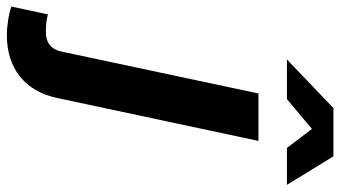

<svg xmlns="http://www.w3.org/2000/svg" viewBox="-384 -544 998 563"><g transform="rotate(90 114.5 -263.0)"><path d="M-64 215.4Q-83.6 215.4 -108.4 211.5Q-133.2 207.6 -147.3 202.1L-124.3 95Q-113.3 98 -101.6 99.5Q-90 101 -73.2 101Q-48.5 101 -33.9 89Q-19.3 76.9 -14.6 52.1L107.6 -522.4H246.7L121 67.2Q105.9 138.9 57.7 177.1Q9.6 215.4 -64 215.4ZM7.9 -605.9 150.4 -742.2H291.9L375.5 -605.9H267.2L211.6 -679.1L124 -605.9Z"/></g></svg>

Font: Red Hat Display VF
Style: Italic
Weight: 300
Italic angle: -12°
Designer: Pentagram, MCKL
Foundry: Pentagram, MCKL
Version: Version 1.010